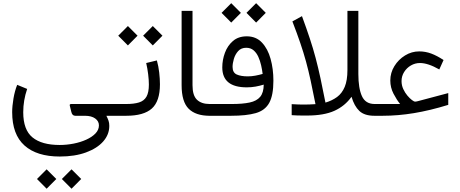

<svg xmlns="http://www.w3.org/2000/svg" viewBox="-20 -720 2863 1194"><path d="M148.9 -167Q124.5 -95.7 124.5 -22Q124.5 87.4 182.1 134.5Q239.7 181.6 351.1 181.6Q394.5 181.6 437.7 173.1Q481 164.6 516.6 148.4Q552.2 132.3 573.7 109.9Q595.2 87.4 595.2 59.6Q595.2 33.7 572 16.8Q548.8 0 507.8 0H447.8Q428.7 0 423.3 -24.9L414.1 -62.5Q411.1 -73.2 422.9 -73.2H711.4V0H641.6Q650.4 17.6 655 31Q659.7 44.4 659.7 63Q659.7 116.7 621.8 159.7Q584 202.6 514.6 228Q445.3 253.4 351.6 253.4Q209 253.4 132.3 184.8Q55.7 116.2 55.7 -22.5Q55.7 -59.6 63.7 -107.2Q71.8 -154.8 86.9 -192.4ZM364.7 393.1 424.8 333 484.9 393.1 424.8 453.6ZM210 393.1 270 333 330.1 393.1 270 453.6Z M955.6 -344.2Q965.8 -307.6 970.2 -268.6Q974.6 -229.5 974.6 -195.8Q974.6 -90.3 924.3 -45.2Q874 0 764.6 0H691.9V-73.2H764.6Q813.5 -73.2 844.7 -83Q876 -92.8 890.9 -118.9Q905.8 -145 905.8 -194.3Q905.8 -222.2 901.4 -258.3Q897 -294.4 889.2 -328.1ZM870.1 -498 930.2 -558.1 990.2 -498 930.2 -437.5ZM715.3 -498 775.4 -558.1 835.4 -498 775.4 -437.5Z M1296.9 0H1283.7Q1197.3 0 1153.3 -43.7Q1109.4 -87.4 1109.4 -190.4V-652.3H1177.2V-189.9Q1177.2 -126 1205.1 -99.6Q1232.9 -73.2 1283.7 -73.2H1296.9Z M1512.7 -640.1 1572.8 -700.2 1632.8 -640.1 1572.8 -579.6ZM1357.9 -640.1 1418 -700.2 1478 -640.1 1418 -579.6ZM1620.1 -193.8Q1596.2 -186.5 1569.8 -181.6Q1543.5 -176.8 1514.6 -176.8Q1362.3 -176.8 1362.3 -300.8Q1362.3 -347.2 1378.7 -391.6Q1395 -436 1428.7 -465.1Q1462.4 -494.1 1514.6 -494.1Q1572.3 -494.1 1608.9 -455.3Q1645.5 -416.5 1662.8 -353.8Q1680.2 -291 1680.2 -218.3Q1680.2 -127.4 1654.3 -80.3Q1628.4 -33.2 1570.6 -16.6Q1512.7 0 1416.5 0H1277.3V-73.2H1421.9Q1488.8 -73.2 1532.5 -82.5Q1576.2 -91.8 1597.9 -117.7Q1619.6 -143.6 1620.1 -193.8ZM1613.3 -260.3Q1610.4 -285.2 1604 -313.5Q1597.7 -341.8 1586.4 -366.7Q1575.2 -391.6 1556.9 -407.2Q1538.6 -422.9 1511.2 -422.9Q1479.5 -422.9 1460.9 -402.1Q1442.4 -381.3 1434.3 -353.5Q1426.3 -325.7 1426.3 -304.2Q1426.3 -268.6 1452.1 -256.8Q1478 -245.1 1521 -245.1Q1543.9 -245.1 1567.6 -249.5Q1591.3 -253.9 1613.3 -260.3Z M2140.6 -284.7V-652.3H2208.5V-259.8Q2208.5 -171.4 2230.7 -122.3Q2252.9 -73.2 2310.1 -73.2H2327.6V0H2308.6Q2246.6 0 2214.8 -30Q2183.1 -60.1 2166 -118.2Q2125 -60.5 2059.8 -31Q1994.6 -1.5 1889.6 -1.5Q1882.8 -1.5 1865.5 -1.5Q1848.1 -1.5 1828.1 -2Q1808.1 -2.4 1793.9 -3.9V-72.3Q1816.9 -70.8 1835 -70.3Q1853 -69.8 1866.2 -69.8Q1882.3 -69.8 1903.1 -70.3Q1923.8 -70.8 1941.9 -72.3Q1925.8 -154.3 1912.1 -217.5Q1898.4 -280.8 1883.1 -336.9Q1867.7 -393.1 1847.4 -452.6Q1827.1 -512.2 1798.3 -586.9L1857.9 -619.6Q1886.2 -542.5 1906.7 -480.5Q1927.2 -418.5 1942.9 -359.4Q1958.5 -300.3 1972.9 -233.9Q1987.3 -167.5 2003.9 -82Q2045.4 -94.2 2076.2 -116.9Q2106.9 -139.6 2123.8 -179.9Q2140.6 -220.2 2140.6 -284.7Z M2407.2 -219.2Q2407.2 -267.6 2432.6 -308.8Q2458 -350.1 2499 -375.2Q2540 -400.4 2586.9 -400.4Q2625.5 -400.4 2661.6 -387Q2697.8 -373.5 2738.3 -346.7L2711.9 -288.1Q2641.6 -328.1 2591.8 -328.1Q2561.5 -328.1 2535.4 -313Q2509.3 -297.9 2493.2 -272.2Q2477.1 -246.6 2477.1 -215.8Q2477.1 -189.5 2487.8 -166.3Q2498.5 -143.1 2513.4 -125.5Q2528.3 -107.9 2541.7 -97.9Q2555.2 -87.9 2560.5 -87.9Q2566.9 -87.9 2578.1 -90.8L2767.6 -141.1V-67.9Q2653.3 -32.7 2554 -16.4Q2454.6 0 2359.4 0H2308.1V-73.2H2468.3Q2447.3 -98.6 2427.2 -137.2Q2407.2 -175.8 2407.2 -219.2Z"/></svg>

Font: Vazir Light WOL-UI
Style: Light-WOL-UI
Weight: 300
Designer: Saber Rastikerdar
Foundry: Saber Rastikerdar
Version: Version 30.1.0